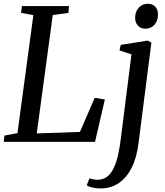

<svg xmlns="http://www.w3.org/2000/svg" viewBox="-24 -776 902 1050"><path d="M-3.5 0 0 -34.5 71.5 -48 158.5 -693.5 91 -705.5 96 -743H353.5L350 -705.5L264.5 -693.5L177 -46.5L413 -54.5L494 -241L549.5 -232L495.5 0ZM733.5 7Q723.5 87.5 695.2 142.8Q667 198 624 226.2Q581 254.5 526.5 254.5Q502.5 254.5 481.5 249.8Q460.5 245 450.5 237L465 199.5Q472 202 484.8 204.5Q497.5 207 508.5 207Q540 207 561.8 190.2Q583.5 173.5 598 143Q612.5 112.5 621.8 71Q631 29.5 637 -19.5L695 -478.5L629.5 -500.5L636 -530.5L783 -554L804 -543ZM771 -619Q746 -619 730.2 -636Q714.5 -653 715 -680Q715.5 -713 735 -734.2Q754.5 -755.5 784.5 -755.5Q810.5 -755.5 825.5 -739Q840.5 -722.5 840 -697Q840 -662.5 820.8 -640.8Q801.5 -619 771 -619Z"/></svg>

Font: Merriweather 48pt
Style: Italic
Weight: 400
Italic angle: -7.8°
Version: Version 2.101